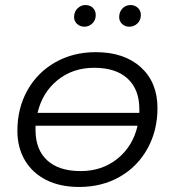

<svg xmlns="http://www.w3.org/2000/svg" viewBox="-20 -737 694 762"><path d="M605 -308Q605 -219 565.5 -147.5Q526 -76 455.5 -35.5Q385 5 294 5Q219 5 164 -22.5Q109 -50 79 -100.5Q49 -151 49 -218Q49 -307 88.5 -378Q128 -449 199 -489.5Q270 -530 360 -530Q473 -530 539 -470Q605 -410 605 -308ZM129 -289H533V-304Q533 -382 486.5 -425Q440 -468 354 -468Q269 -468 208.5 -419Q148 -370 129 -289ZM526 -238H121V-221Q121 -143 167.5 -100.5Q214 -58 300 -58Q385 -58 446 -107Q507 -156 526 -238ZM274 -669Q274 -690 287.5 -703.5Q301 -717 319 -717Q337 -717 348.5 -706Q360 -695 360 -677Q360 -657 346.5 -644Q333 -631 315 -631Q298 -631 286 -642Q274 -653 274 -669ZM453 -669Q453 -690 466 -703.5Q479 -717 498 -717Q515 -717 527 -706Q539 -695 539 -677Q539 -657 525.5 -644Q512 -631 493 -631Q476 -631 464.5 -642Q453 -653 453 -669Z"/></svg>

Font: Montserrat Alternates
Style: Italic
Weight: 400
Italic angle: -11.3°
Designer: Julieta Ulanovsky
Foundry: Julieta Ulanovsky
Version: Version 7.200